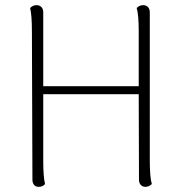

<svg xmlns="http://www.w3.org/2000/svg" viewBox="-20 -717 707 746"><path d="M570 -2Q559 9 545 9Q534 9 527 1.5Q520 -6 520 -19L519 -351H148V-94Q148 -29 155 -2Q146 9 130 9Q119 9 112.5 1.5Q106 -6 106 -19L104 -594Q104 -659 97 -686Q108 -697 122 -697Q134 -697 141 -689.5Q148 -682 148 -669V-382H519V-594Q519 -661 511 -686Q522 -697 536 -697Q548 -697 555 -689.5Q562 -682 562 -669V-94Q562 -27 570 -2Z"/></svg>

Font: Arima Madurai ExtraLight
Style: Regular
Weight: 275
Designer: Joana Correia and Natanael Gama
Foundry: NDISCOVER
Version: Version 1.020